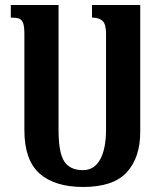

<svg xmlns="http://www.w3.org/2000/svg" viewBox="-20 -734 653 764"><path d="M538 -714V-209Q538 -107 484.5 -48.5Q431 10 311 10Q198 10 137.5 -43.5Q77 -97 77 -216V-599Q77 -628 72 -642Q67 -656 56 -660Q45 -664 23 -664V-714H213V-216Q213 -127 235.5 -92Q258 -57 310 -57Q355 -57 378.5 -99.5Q402 -142 402 -220V-599Q402 -638 388 -651Q374 -664 346 -664V-714Z"/></svg>

Font: Noto Serif Armenian SmBold Cond
Style: Regular
Weight: 600
Width: 3
Designer: Monotype Design team
Foundry: Monotype Imaging Inc.
Version: Version 1.000